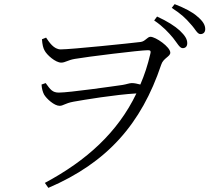

<svg xmlns="http://www.w3.org/2000/svg" viewBox="-20 -851 1040 929"><path d="M817 -668C838 -642 849 -618 864 -618C877 -618 886 -626 886 -642C886 -662 875 -679 850 -703C826 -725 790 -748 740 -771L726 -752C769 -723 796 -693 817 -668ZM902 -735C925 -711 934 -686 950 -686C963 -686 973 -694 973 -710C973 -730 962 -749 934 -772C912 -792 874 -812 825 -831L811 -813C856 -784 879 -762 902 -735ZM274 -612C240 -612 218 -647 203 -669L183 -661C185 -634 189 -619 195 -608C206 -585 249 -548 276 -548C296 -548 307 -560 342 -566C398 -576 658 -608 694 -608C706 -608 712 -607 707 -589C695 -537 679 -488 659 -442C644 -446 630 -449 618 -449C606 -449 592 -443 573 -440C531 -434 315 -403 265 -403C234 -403 224 -417 201 -449L181 -442C182 -422 187 -406 193 -394C205 -373 243 -339 268 -339C287 -339 293 -351 336 -359C386 -368 536 -393 640 -399C550 -211 399 -74 197 34L214 58C499 -64 664 -252 760 -538C770 -570 804 -577 804 -596C804 -624 733 -673 708 -673C693 -673 683 -651 661 -648C613 -642 324 -612 274 -612Z"/></svg>

Font: Noto Serif CJK TC Light
Style: Regular
Weight: 300
Designer: Ryoko NISHIZUKA 西塚涼子 (kana & ideographs); Frank Grießhammer (Latin, Greek & Cyrillic); Wenlong ZHANG 张文龙 (bopomofo); San
Foundry: Adobe
Version: Version 2.001;hotconv 1.1.0;makeotfexe 2.6.0